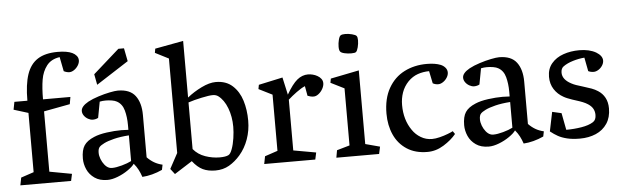

<svg xmlns="http://www.w3.org/2000/svg" viewBox="-47 -885 3445 1064"><g transform="rotate(-5 1675.5 -353.5)"><path d="M108.4 -66.4V-396L27.8 -420.9L36.1 -463.9H108.4Q108.4 -554.2 127.2 -609.9Q146 -665.5 187.7 -692.1Q229.5 -718.8 299.3 -718.8Q351.1 -718.8 379.9 -705.1Q393.6 -698.7 402.8 -687.7Q412.1 -676.8 412.1 -662.1Q412.1 -647.9 403.1 -633.5Q394 -619.1 380.6 -610.1Q367.2 -601.1 354.5 -601.1Q339.8 -601.1 323.2 -609.4L307.6 -689Q259.8 -682.1 235.1 -650.1Q210.4 -618.2 202.9 -573Q195.3 -527.8 195.3 -463.9H347.7L340.8 -424.3L195.3 -397V-61.5L319.3 -38.6L311 0H28.8L37.1 -42.5Z M460 -231.9Q488.3 -244.1 531.5 -250Q574.7 -255.9 612.8 -255.9Q632.8 -255.9 651.9 -254.4V-280.8Q651.9 -325.7 641.8 -362.5Q631.8 -399.4 602.5 -415.5Q592.3 -421.4 575.4 -424.3Q558.6 -427.2 540 -427.2Q523.4 -427.2 507.3 -423.8L490.7 -335Q477.1 -327.6 460.9 -327.6Q448.2 -327.6 434.8 -335Q421.4 -342.3 412.6 -354.5Q403.8 -366.7 403.8 -380.4Q403.8 -406.2 444.8 -429.2Q469.2 -442.4 502.7 -453.1Q536.1 -463.9 566.7 -470Q597.2 -476.1 612.3 -476.1Q679.7 -476.1 709.5 -436.5Q739.3 -397 739.3 -329.1V-93.8Q757.3 -75.2 777.8 -63.2Q798.3 -51.3 823.7 -45.4L817.9 -17.1Q790.5 -4.4 761.5 3.2Q732.4 10.7 706.5 12.2Q698.7 -10.7 689.2 -28.8Q679.7 -46.9 665 -64.5Q654.3 -48.8 627.9 -30.5Q601.6 -12.2 570.1 0Q538.6 12.2 512.7 12.2Q469.7 12.2 441.4 -7.6Q413.1 -27.3 399.9 -57.1Q386.7 -86.9 386.7 -117.7Q386.7 -164.6 403.3 -189.9Q419.9 -215.3 460 -231.9ZM543.9 -51.8Q565.9 -51.8 598.4 -60.8Q630.9 -69.8 651.9 -80.6V-223.6Q603.5 -220.2 568.4 -211.4Q533.2 -202.6 513.2 -192.6Q493.2 -182.6 485.8 -174.3Q476.6 -165 476.6 -142.1Q476.6 -125.5 483.6 -106.9Q490.7 -88.4 502.4 -74Q514.2 -59.6 527.3 -54.7Q533.7 -51.8 543.9 -51.8ZM635.7 -706.5H667L681.2 -633.8L501.5 -518.1L490.2 -577.6Z M887.7 12.2 864.3 -18.1 910.2 -103V-628.4L835.4 -666.5L839.4 -689.5L997.1 -718.8V-403.8Q1032.7 -432.6 1077.1 -454.3Q1121.6 -476.1 1157.2 -476.1Q1214.4 -476.1 1250.2 -443.4Q1286.1 -410.6 1302 -359.1Q1317.9 -307.6 1317.9 -247.6Q1317.9 -192.9 1300.5 -144.3Q1283.2 -95.7 1251.5 -59.1Q1223.6 -26.9 1189.9 -7.3Q1156.2 12.2 1113.3 12.2Q1072.8 12.2 1043.5 -1.7Q1014.2 -15.6 986.8 -50.8ZM1143.1 -58.1Q1175.8 -58.1 1191.4 -65.9Q1203.1 -71.3 1212.6 -97.2Q1222.2 -123 1227.3 -157.5Q1232.4 -191.9 1232.4 -220.7Q1232.4 -277.3 1214.1 -325.2Q1195.8 -373 1164.1 -396.5Q1151.9 -405.3 1133.8 -405.3Q1114.3 -405.3 1071.5 -396.2Q1028.8 -387.2 997.1 -376.5V-117.2Q1022.9 -85.9 1063 -72Q1103 -58.1 1143.1 -58.1Z M1389.6 -416.5 1394 -439.9 1527.8 -468.8 1549.3 -371.6Q1582 -428.2 1609.6 -450.9Q1637.2 -473.6 1670.4 -473.6Q1682.1 -473.6 1696 -470.2Q1710 -466.8 1721.7 -460Q1734.4 -453.1 1742.4 -442.4Q1750.5 -431.6 1750.5 -418Q1750.5 -402.8 1741.5 -386.5Q1732.4 -370.1 1718.5 -359.4Q1704.6 -348.6 1690.9 -348.6Q1682.1 -348.6 1673.1 -350.8Q1664.1 -353 1657.2 -356L1647.5 -410.2Q1626.5 -401.4 1599.9 -381.8Q1573.2 -362.3 1552.2 -343.3V-61L1677.7 -38.6L1669.4 0H1385.3L1393.6 -42.5L1464.8 -66.4V-378.9Z M1918.9 -568.8Q1899.9 -568.8 1881.8 -573Q1863.8 -577.1 1858.4 -584.5Q1852.5 -591.8 1852.5 -611.3Q1852.5 -630.4 1857.4 -649.7Q1862.3 -668.9 1869.1 -673.3Q1876.5 -678.7 1895 -678.7Q1913.6 -678.7 1933.1 -673.6Q1952.6 -668.5 1957.5 -662.1Q1962.9 -655.3 1962.9 -637.7Q1962.9 -619.1 1957.8 -599.1Q1952.6 -579.1 1945.8 -573.7Q1940.4 -568.8 1918.9 -568.8ZM1865.2 -61.5V-378.9L1790 -416.5L1794.4 -439.5L1952.6 -471.2V-61.5L2033.2 -40L2024.4 0H1786.6L1793.9 -41Z M2223.1 -387.7Q2197.8 -361.3 2186.3 -328.4Q2174.8 -295.4 2174.8 -258.8Q2174.8 -176.3 2215.8 -117.7Q2233.9 -90.8 2262.2 -74Q2290.5 -57.1 2324.2 -57.1Q2343.3 -57.1 2367.7 -63.2Q2392.1 -69.3 2412.8 -77.4Q2433.6 -85.4 2441.9 -90.3L2453.1 -73.7Q2426.8 -41.5 2383.5 -14.6Q2340.3 12.2 2293 12.2Q2225.1 12.2 2178.2 -18.6Q2131.3 -49.3 2107.9 -101.6Q2084.5 -153.8 2084.5 -218.8Q2084.5 -302.7 2117.2 -360.1Q2149.9 -417.5 2205.6 -445.8Q2261.2 -474.1 2330.6 -474.1Q2377.4 -474.1 2407.7 -461.9Q2422.9 -455.6 2432.9 -443.8Q2442.9 -432.1 2442.9 -417Q2442.9 -402.8 2434.1 -388.7Q2425.3 -374.5 2411.6 -365.5Q2397.9 -356.4 2385.3 -356.4Q2368.2 -356.4 2354.5 -364.3L2340.3 -433.1Q2306.2 -432.6 2276.9 -422.4Q2247.6 -412.1 2223.1 -387.7Z M2581.1 -231.9Q2609.4 -244.1 2652.6 -250Q2695.8 -255.9 2733.9 -255.9Q2753.9 -255.9 2772.9 -254.4V-280.8Q2772.9 -325.7 2762.9 -362.5Q2752.9 -399.4 2723.6 -415.5Q2713.4 -421.4 2696.5 -424.3Q2679.7 -427.2 2661.1 -427.2Q2644.5 -427.2 2628.4 -423.8L2611.8 -335Q2598.1 -327.6 2582 -327.6Q2569.3 -327.6 2555.9 -335Q2542.5 -342.3 2533.7 -354.5Q2524.9 -366.7 2524.9 -380.4Q2524.9 -406.2 2565.9 -429.2Q2590.3 -442.4 2623.8 -453.1Q2657.2 -463.9 2687.7 -470Q2718.3 -476.1 2733.4 -476.1Q2800.8 -476.1 2830.6 -436.5Q2860.4 -397 2860.4 -329.1V-93.8Q2878.4 -75.2 2898.9 -63.2Q2919.4 -51.3 2944.8 -45.4L2939 -17.1Q2911.6 -4.4 2882.6 3.2Q2853.5 10.7 2827.6 12.2Q2819.8 -10.7 2810.3 -28.8Q2800.8 -46.9 2786.1 -64.5Q2775.4 -48.8 2749 -30.5Q2722.7 -12.2 2691.2 0Q2659.7 12.2 2633.8 12.2Q2590.8 12.2 2562.5 -7.6Q2534.2 -27.3 2521 -57.1Q2507.8 -86.9 2507.8 -117.7Q2507.8 -164.6 2524.4 -189.9Q2541 -215.3 2581.1 -231.9ZM2665 -51.8Q2687 -51.8 2719.5 -60.8Q2752 -69.8 2772.9 -80.6V-223.6Q2724.6 -220.2 2689.5 -211.4Q2654.3 -202.6 2634.3 -192.6Q2614.3 -182.6 2606.9 -174.3Q2597.7 -165 2597.7 -142.1Q2597.7 -125.5 2604.7 -106.9Q2611.8 -88.4 2623.5 -74Q2635.3 -59.6 2648.4 -54.7Q2654.8 -51.8 2665 -51.8Z M3085.4 -394.5Q3070.8 -383.8 3070.8 -360.4Q3070.8 -322.3 3119.1 -296.9Q3131.8 -290 3145.3 -285.4Q3158.7 -280.8 3183.1 -273.4Q3211.9 -264.6 3229.7 -258.1Q3247.6 -251.5 3264.2 -240.7Q3288.1 -225.6 3301.8 -200.4Q3315.4 -175.3 3315.4 -140.6Q3315.4 -90.8 3292.5 -56.4Q3269.5 -22 3230 -4.9Q3190.4 12.2 3140.6 12.2Q3099.6 12.2 3069.8 4.9Q3040 -2.4 3019.8 -13.7Q2999.5 -24.9 2978 -42L3000 -148.9L3051.3 -137.2L3069.3 -43Q3112.3 -43 3154.1 -49.8Q3195.8 -56.6 3220.2 -72.3Q3237.8 -83.5 3237.8 -111.3Q3237.8 -129.9 3229.7 -145Q3221.7 -160.2 3202.6 -172.9Q3189.9 -181.2 3174.3 -187.5Q3158.7 -193.8 3134.8 -201.2Q3130.9 -202.1 3116.9 -207Q3103 -211.9 3091.3 -216.6Q3079.6 -221.2 3070.3 -226.6Q3037.6 -244.6 3018.6 -274.4Q2999.5 -304.2 2999.5 -343.8Q2999.5 -388.2 3024.7 -418Q3049.8 -447.8 3090.6 -461.9Q3131.3 -476.1 3179.7 -476.1Q3234.9 -476.1 3272.5 -454.6Q3306.2 -434.1 3306.2 -407.7Q3306.2 -393.6 3297.4 -379.9Q3288.6 -366.2 3275.1 -357.9Q3261.7 -349.6 3249 -349.6Q3232.4 -349.6 3218.8 -356.4L3204.1 -432.6Q3172.9 -430.2 3139.9 -420.2Q3106.9 -410.2 3085.4 -394.5Z"/></g></svg>

Font: Vesper Libre
Style: Regular
Weight: 400
Designer: Robert Keller & Kimya Gandhi
Foundry: Mota Italic
Version: Version 1.058